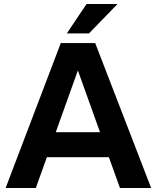

<svg xmlns="http://www.w3.org/2000/svg" viewBox="-20 -934 779 954"><path d="M576 0H731L453 -720H282L8 0H158L213 -153H521ZM257 -277 367 -584 477 -277ZM312 -768H422L564 -914H410Z"/></svg>

Font: Aspekta 650
Style: Regular
Weight: 650
Designer: Ivo Dolenc
Version: Version 2.000